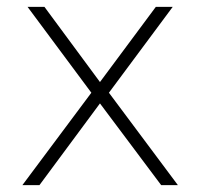

<svg xmlns="http://www.w3.org/2000/svg" viewBox="-20 -537 581 557"><path d="M496 0H447.5L270 -237L94.5 0H45L245 -268L60 -517H109L270 -299L432 -517H481L296 -268Z"/></svg>

Font: Public Sans Thin
Style: Regular
Weight: 100
Designer: The Public Sans project authors (U.S. Web Design System). Libre Franklin designed by Pablo Impallari and Rodrigo Fuenzal
Version: Version 1.008